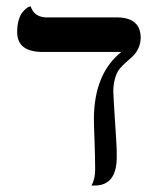

<svg xmlns="http://www.w3.org/2000/svg" viewBox="-20 -574 478 595"><path d="M331.1 -291Q331.1 -277.8 339.8 -145.5Q342.3 -110.8 341.8 -85Q340.8 0.5 273.9 1H263.2Q274.9 -18.1 274.9 -48.8Q274.9 -82.5 272.9 -138.7Q271 -185.1 271 -207Q272 -345.7 356 -413.1H107.9Q33.7 -414.6 33.2 -474.1Q33.2 -495.1 37.6 -510.5Q42 -525.9 48.1 -533.9Q54.2 -542 60.1 -546.9Q65.9 -551.8 70.3 -553.2L75.2 -554.2Q85.4 -521 124 -520H346.2Q415 -518.1 416 -458Q416 -419.9 384.3 -393.1Q354 -367.2 346.2 -354.5Q331.5 -328.6 331.1 -291Z"/></svg>

Font: Linux Biolinum O
Style: Regular
Weight: 400
Designer: Philipp H. Poll
Foundry: Philipp H. Poll
Version: Version 1.0.4